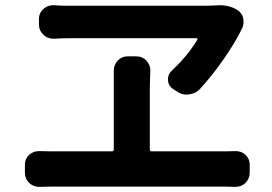

<svg xmlns="http://www.w3.org/2000/svg" viewBox="-20 -730 1040 734"><path d="M734.4 -578.1Q735.4 -580.1 734.4 -582Q733.4 -584 730.5 -584H248Q226.6 -584 186.5 -582Q184.6 -582 183.6 -582Q162.1 -582 146.5 -596.7Q128.9 -613.3 128.9 -636.7V-657.2Q128.9 -680.7 146.5 -696.3Q162.1 -710 182.6 -710Q184.6 -710 186.5 -710Q214.8 -708 238.3 -708H771.5Q785.2 -708 798.8 -709Q808.6 -710 818.4 -710Q860.4 -710 889.6 -690.4Q906.2 -678.7 910.2 -658.2Q911.1 -652.3 911.1 -646.5Q911.1 -631.8 904.3 -619.1Q879.9 -568.4 835.4 -504.4Q791 -440.4 744.1 -389.6Q726.6 -371.1 701.2 -369.1Q698.2 -368.2 694.3 -368.2Q672.9 -368.2 655.3 -380.9L640.6 -390.6Q622.1 -403.3 622.1 -426.8Q622.1 -446.3 636.7 -460Q697.3 -516.6 734.4 -578.1ZM552.7 -158.2Q552.7 -151.4 560.5 -151.4H838.9Q857.4 -151.4 877.9 -152.3Q879.9 -152.3 881.8 -152.3Q902.3 -152.3 918 -138.7Q934.6 -123 934.6 -100.6V-69.3Q934.6 -46.9 918 -30.3Q902.3 -15.6 880.9 -15.6Q878.9 -15.6 877.9 -15.6Q854.5 -16.6 838.9 -16.6H175.8Q156.2 -16.6 132.8 -15.6Q130.9 -15.6 129.9 -15.6Q108.4 -15.6 91.8 -30.3Q75.2 -46.9 75.2 -69.3V-100.6Q75.2 -123 91.8 -138.7Q107.4 -152.3 128.9 -152.3Q130.9 -152.3 131.8 -152.3Q154.3 -151.4 175.8 -151.4H407.2Q415 -151.4 415 -158.2V-400.4V-460Q415 -481.4 429.7 -498Q445.3 -514.6 467.8 -514.6H501Q524.4 -514.6 540 -498Q554.7 -481.4 554.7 -460.9L552.7 -399.4Z"/></svg>

Font: Gen Jyuu Gothic Monospace Bold
Style: Bold
Weight: 700
Designer: [Source Han Sans]
Ryoko NISHIZUKA  (kana & ideographs); Paul D. Hunt (Latin, Greek & Cyrillic); Wenlong ZHANG  (bopomofo
Version: Version 1.002.20150607